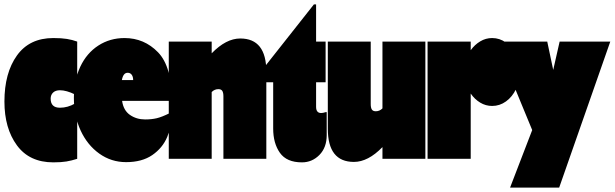

<svg xmlns="http://www.w3.org/2000/svg" viewBox="-35 -718 2779 868"><path d="M236 -231Q271 -231 304 -250H314V0Q289 8 265.5 12Q242 16 206 16Q98 16 41.5 -61Q-15 -138 -15 -259Q-15 -388 41.5 -467Q98 -546 206 -546Q243 -546 267.5 -542Q292 -538 314 -530V-291H304Q265 -310 236 -310Q216 -310 205 -299.5Q194 -289 194 -272Q194 -231 236 -231Z M743 -207Q742 -149 721 -99Q700 -49 653.5 -17Q607 15 535 15Q468 15 414 -23.5Q360 -62 329.5 -128Q299 -194 299 -275Q299 -355 328 -416.5Q357 -478 409.5 -512Q462 -546 528 -546Q617 -546 679.5 -481.5Q742 -417 742 -262H517Q523 -219 552.5 -198.5Q582 -178 621 -178Q650 -178 673.5 -183.5Q697 -189 733 -207ZM516 -356H567Q567 -371 560.5 -380Q554 -389 542 -389Q522 -389 516 -356Z M1169 -394V0H975V-282Q975 -299 970 -307Q965 -315 952 -315Q935 -315 922 -302V0H728V-530H922V-477Q987 -544 1051 -544Q1169 -544 1169 -394Z M1384 -698H1394V-530H1437V-346H1394V-235Q1394 -207 1417 -207Q1425 -207 1437 -211H1442V-107Q1442 -51 1409 -17.5Q1376 16 1330 16Q1261 16 1230.5 -27Q1200 -70 1200 -137V-346H1114V-356Z M1888 -530V0H1694V-53Q1629 14 1565 14Q1447 14 1447 -136V-530H1641V-248Q1641 -231 1646 -223Q1651 -215 1664 -215Q1681 -215 1694 -228V-530Z M2315 -393Q2315 -351 2298 -315.5Q2281 -280 2252.5 -259.5Q2224 -239 2190 -239Q2161 -239 2136 -254Q2111 -269 2093 -295V0H1898V-530H2093V-491Q2111 -516 2136 -531Q2161 -546 2190 -546Q2224 -546 2252.5 -525.5Q2281 -505 2298 -469.5Q2315 -434 2315 -393Z M2724 -530 2493 130H2271L2371 -130L2206 -530H2439L2466 -402L2495 -530Z"/></svg>

Font: FFF_tuoi-tre Black
Style: Regular
Weight: 900
Designer: bBox Type GmbH
Foundry: bBox Type GmbH
Version: Version 1.001